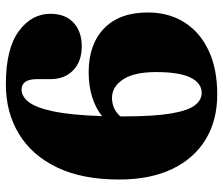

<svg xmlns="http://www.w3.org/2000/svg" viewBox="-73 -677 760 654"><g transform="rotate(-90 307.0 -350.0)"><path d="M347 -710Q468 -710 527.5 -666.2Q587 -622.5 587 -558.5Q587 -507.5 556.8 -479.5Q526.5 -451.5 476 -451.5Q425 -451.5 394.8 -480.5Q364.5 -509.5 364.5 -558V-603.5Q364.5 -656.5 328.5 -656.5Q305.5 -656.5 286.2 -631.8Q267 -607 254.5 -547.2Q242 -487.5 238.5 -382.5Q264.5 -403.5 302.5 -415.8Q340.5 -428 388.5 -428Q484 -428 538.5 -374.2Q593 -320.5 591.5 -221Q590 -151 556.2 -99.2Q522.5 -47.5 460.5 -18.8Q398.5 10 312.5 10Q224 10 159 -29.5Q94 -69 58.2 -143.8Q22.5 -218.5 22.5 -324.5Q22.5 -449.5 63.5 -535.2Q104.5 -621 177.8 -665.5Q251 -710 347 -710ZM237.5 -311.5Q237.5 -205.5 247.5 -147.2Q257.5 -89 275.5 -66Q293.5 -43 317.5 -43Q350.5 -43 369.5 -80.5Q388.5 -118 388.5 -198.5Q388.5 -273 363.5 -310.8Q338.5 -348.5 301 -348.5Q262.5 -348.5 237.5 -320Q237.5 -316 237.5 -311.5Z"/></g></svg>

Font: Fraunces 144pt S050 Black
Style: Regular
Weight: 900
Version: Version 1.000; ttfautohint (v1.8.3)